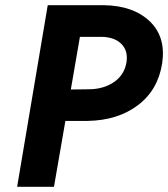

<svg xmlns="http://www.w3.org/2000/svg" viewBox="-20 -720 648 740"><path d="M164 -700H381Q494 -698 557 -638Q620 -578 605 -476Q589 -373 511.5 -314.5Q434 -256 318 -254H232L188 0H46ZM372 -578H288L253 -375L326 -376Q380 -377 419 -403.5Q458 -430 467 -477Q475 -523 448.5 -550Q422 -577 372 -578Z"/></svg>

Font: Jost* 600 Semi
Style: Italic
Weight: 600
Italic angle: -10°
Version: Version 3.500